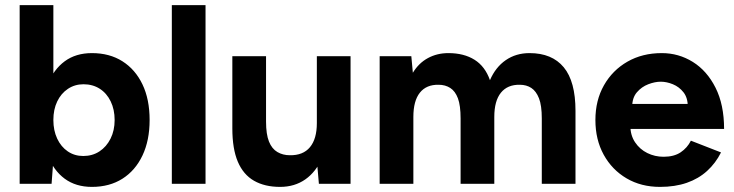

<svg xmlns="http://www.w3.org/2000/svg" viewBox="-20 -720 2876 752"><path d="M57 0V-700H189V-93L182 0ZM340 12Q277 12 233.5 -20Q190 -52 167 -111Q144 -170 144 -250Q144 -331 167 -389.5Q190 -448 233.5 -480Q277 -512 340 -512Q409 -512 459.5 -480Q510 -448 538 -389.5Q566 -331 566 -250Q566 -170 538 -111Q510 -52 459.5 -20Q409 12 340 12ZM306 -109Q342 -109 369.5 -127Q397 -145 413 -177Q429 -209 429 -250Q429 -291 413.5 -323Q398 -355 370.5 -372.5Q343 -390 307 -390Q273 -390 246 -372Q219 -354 204 -322.5Q189 -291 189 -250Q189 -209 204 -177Q219 -145 245.5 -127Q272 -109 306 -109Z M653 0V-700H785V0Z M1229 0 1221 -92V-500H1353V0ZM890 -244V-500H1022V-244ZM1022 -244Q1022 -194 1033.5 -165.5Q1045 -137 1066.5 -124.5Q1088 -112 1115 -112Q1167 -111 1194 -143.5Q1221 -176 1221 -238H1266Q1266 -158 1242 -102.5Q1218 -47 1176 -17.5Q1134 12 1077 12Q1017 12 975 -12Q933 -36 911.5 -86.5Q890 -137 890 -217V-244Z M1467 0V-500H1591L1597 -435Q1620 -473 1656 -492.5Q1692 -512 1736 -512Q1797 -512 1838.5 -486Q1880 -460 1899 -406Q1921 -457 1961 -484.5Q2001 -512 2054 -512Q2142 -512 2188 -456.5Q2234 -401 2234 -286V0H2102V-256Q2102 -307 2091 -335Q2080 -363 2061 -375.5Q2042 -388 2016 -388Q1968 -389 1942 -357Q1916 -325 1916 -262V0H1784V-256Q1784 -307 1773.5 -335Q1763 -363 1743.5 -375.5Q1724 -388 1698 -388Q1650 -389 1624.5 -357Q1599 -325 1599 -262V0Z M2565 12Q2491 12 2434 -21.5Q2377 -55 2344.5 -114Q2312 -173 2312 -250Q2312 -327 2345.5 -386Q2379 -445 2437.5 -478.5Q2496 -512 2572 -512Q2638 -512 2693.5 -477.5Q2749 -443 2782.5 -376.5Q2816 -310 2816 -215H2437L2449 -227Q2449 -190 2467.5 -162.5Q2486 -135 2515.5 -120.5Q2545 -106 2579 -106Q2620 -106 2646 -123.5Q2672 -141 2686 -169L2804 -123Q2783 -81 2749.5 -50.5Q2716 -20 2670 -4Q2624 12 2565 12ZM2456 -301 2444 -313H2685L2674 -301Q2674 -337 2657 -358.5Q2640 -380 2615.5 -390Q2591 -400 2568 -400Q2545 -400 2519 -390Q2493 -380 2474.5 -358.5Q2456 -337 2456 -301Z"/></svg>

Font: Figtree
Style: Bold
Weight: 700
Designer: Erik Kennedy
Foundry: Erik Kennedy
Version: Version 2.001;gftools[0.9.30]